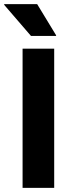

<svg xmlns="http://www.w3.org/2000/svg" viewBox="-32 -911 360 931"><path d="M77.5 0V-675H230.8V0ZM118.3 -736.7 -11.7 -887.5V-890.8H148.3L240 -740V-736.7Z"/></svg>

Font: Funnel Sans ExtraBold
Style: Regular
Weight: 800
Version: Version 1.000; Beta; Release 5; Build 24; ttfautohint (v1.8.